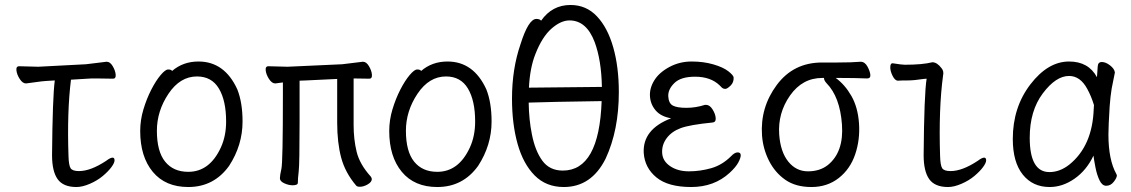

<svg xmlns="http://www.w3.org/2000/svg" viewBox="-20 -733 4540 771"><path d="M287 18Q234 18 211.5 -13.5Q189 -45 189 -110Q191 -343 200 -410L167 -408Q149 -407 122.5 -403Q96 -399 85 -398H84Q71 -398 59.5 -415.5Q48 -433 46 -450Q44 -467 57 -467L134 -465L325 -475Q346 -477 370.5 -480.5Q395 -484 407 -485H409Q422 -485 432.5 -467.5Q443 -450 444.5 -433.5Q446 -417 434 -417L369 -418Q359 -418 349 -418Q339 -418 331 -417L265 -413Q249 -285 255 -108Q256 -69 263.5 -57.5Q271 -46 297 -46Q344 -46 406 -87Q423 -100 432 -100Q440 -100 440 -89Q440 -79 427.5 -62Q415 -45 393 -26.5Q371 -8 341 5Q311 18 287 18Z M736 18Q644 18 593.5 -43Q543 -104 543 -207Q543 -251 556 -294Q569 -337 587.5 -373Q606 -409 625 -431.5Q644 -454 655 -454Q668 -454 671 -448Q715 -486 777 -486Q882 -486 933 -374Q954 -321 954 -245Q954 -150 900 -67Q839 18 736 18ZM736 -43Q822 -43 867 -141Q888 -187 888 -245Q888 -329 859 -377.5Q830 -426 771 -426Q703 -426 656.5 -356.5Q610 -287 610 -208Q610 -125 643 -84Q676 -43 736 -43Z M1425 17Q1414 17 1410 12Q1366 -40 1350 -100Q1334 -160 1334 -241V-416L1209 -410L1183 -409Q1183 -360 1183 -244Q1183 -74 1179.5 -45Q1176 -16 1176 1Q1176 11 1155 11Q1139 11 1121.5 3Q1104 -5 1104 -17Q1104 -29 1110 -55Q1116 -81 1116 -351Q1116 -378 1116 -402Q1095 -399 1086 -398H1085Q1072 -398 1060.5 -415.5Q1049 -433 1047 -450Q1045 -467 1058 -467L1135 -465L1354 -475Q1375 -477 1399.5 -480.5Q1424 -484 1436 -485H1438Q1451 -485 1461.5 -467.5Q1472 -450 1473.5 -433.5Q1475 -417 1463 -417L1400 -418V-231Q1400 -174 1412 -124Q1424 -74 1468 -25Q1468 -24 1469 -24Q1473 -18 1473 -14Q1473 -2 1456.5 7.5Q1440 17 1425 17Z M1736 18Q1644 18 1593.5 -43Q1543 -104 1543 -207Q1543 -251 1556 -294Q1569 -337 1587.5 -373Q1606 -409 1625 -431.5Q1644 -454 1655 -454Q1668 -454 1671 -448Q1715 -486 1777 -486Q1882 -486 1933 -374Q1954 -321 1954 -245Q1954 -150 1900 -67Q1839 18 1736 18ZM1736 -43Q1822 -43 1867 -141Q1888 -187 1888 -245Q1888 -329 1859 -377.5Q1830 -426 1771 -426Q1703 -426 1656.5 -356.5Q1610 -287 1610 -208Q1610 -125 1643 -84Q1676 -43 1736 -43Z M2244 18Q2173 18 2127 -28.5Q2081 -75 2058.5 -155Q2036 -235 2036 -337Q2036 -456 2070 -555Q2102 -657 2134 -657Q2147 -657 2153 -650Q2197 -713 2271 -713Q2334 -713 2377 -667.5Q2420 -622 2442.5 -543Q2465 -464 2465 -363Q2465 -210 2412 -96Q2355 18 2244 18ZM2240 -48Q2386 -48 2396 -327Q2187 -324 2103 -321Q2104 -252 2116 -193Q2129 -127 2158 -87.5Q2187 -48 2240 -48ZM2104 -381Q2317 -383 2397 -384Q2395 -491 2368 -564Q2335 -651 2267 -651Q2232 -651 2194.5 -618Q2157 -585 2130 -516Q2108 -461 2104 -381Z M2910 -39Q2848 18 2755.5 18Q2663 18 2616 -20.5Q2569 -59 2565 -119Q2560 -214 2675 -258Q2634 -265 2613 -289.5Q2592 -314 2590 -346.5Q2588 -379 2607.5 -410.5Q2627 -442 2668 -464Q2709 -486 2757 -486Q2805 -486 2844.5 -474.5Q2884 -463 2904.5 -447Q2925 -431 2926 -422Q2927 -402 2913.5 -389Q2900 -376 2892.5 -376Q2885 -376 2880 -380L2870 -390Q2834 -425 2771 -425Q2714 -425 2688 -399.5Q2662 -374 2663.5 -346Q2665 -318 2682 -309Q2699 -300 2736.5 -300Q2774 -300 2811 -312H2815Q2830 -312 2841.5 -293.5Q2853 -275 2854 -258.5Q2855 -242 2841 -241Q2750 -232 2713.5 -218.5Q2677 -205 2657 -178Q2637 -151 2639 -118.5Q2641 -86 2671.5 -65.5Q2702 -45 2746.5 -45Q2791 -45 2835.5 -57.5Q2880 -70 2916 -106Q2930 -121 2942 -121Q2954 -121 2954.5 -110.5Q2955 -100 2945 -81Q2935 -62 2910 -39Z M3040 -189Q3032 -301 3099 -391.5Q3166 -482 3281 -482H3343Q3400 -482 3435 -485H3436Q3453 -485 3463.5 -465.5Q3474 -446 3475 -432Q3476 -418 3462 -418Q3414 -420 3351 -420H3336Q3373 -393 3399 -347.5Q3425 -302 3429.5 -237Q3434 -172 3414 -113Q3394 -54 3348 -18Q3302 18 3238.5 18Q3175 18 3133.5 -11Q3092 -40 3068 -87.5Q3044 -135 3040 -189ZM3304 -70Q3369 -122 3361 -233Q3353 -344 3299 -399Q3290 -409 3289 -417V-420H3282Q3202 -420 3152.5 -349.5Q3103 -279 3109 -193Q3114 -123 3145.5 -84Q3177 -45 3224.5 -45Q3272 -45 3304 -70Z M3787 18Q3734 18 3711.5 -13.5Q3689 -45 3689 -110Q3691 -356 3701 -417L3689 -416Q3650 -410 3624.5 -410Q3599 -410 3586 -409Q3574 -409 3564.5 -428Q3555 -447 3555 -462Q3555 -479 3564 -479Q3602 -473 3613 -473Q3684 -473 3724 -483Q3743 -483 3761 -459Q3771 -447 3767 -430Q3749 -297 3755 -108Q3756 -69 3763.5 -57.5Q3771 -46 3797 -46Q3844 -46 3906 -87Q3923 -100 3932 -100Q3940 -100 3940 -89Q3940 -79 3927.5 -62Q3915 -45 3893 -26.5Q3871 -8 3841 5Q3811 18 3787 18Z M4195 18Q4127 18 4087 -32Q4047 -82 4047 -175Q4047 -302 4117.5 -394Q4188 -486 4273 -486Q4351 -486 4385 -423Q4387 -445 4388 -466Q4389 -484 4404.5 -484Q4420 -484 4437.5 -470.5Q4455 -457 4457 -442Q4452 -420 4444 -377Q4439 -347 4436 -306Q4431 -225 4431 -193Q4431 -91 4463 -34L4465 -29Q4465 -19 4452.5 -3Q4440 13 4422 13Q4406 13 4395.5 -8.5Q4385 -30 4379 -60.5Q4373 -91 4371 -108Q4343 -49 4295 -15.5Q4247 18 4195 18ZM4194 -42Q4236 -42 4274 -72Q4367 -147 4372 -296Q4372 -304 4373 -311Q4362 -347 4346 -376Q4318 -428 4273 -428Q4220 -428 4167.5 -358Q4115 -288 4115 -180Q4115 -42 4194 -42Z"/></svg>

Font: LXGW WenKai Mono TC
Style: Regular
Weight: 400
Designer: LXGW / Fontworks Inc.
Foundry: LXGW / Fontworks Inc.
Version: Version 1.330